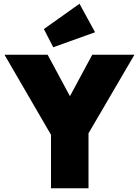

<svg xmlns="http://www.w3.org/2000/svg" viewBox="-20 -1004 741 1024"><path d="M252 0H452V-293L697 -712H472L353 -491L234 -712H4L252 -285ZM214 -849 264 -752 487 -832 404 -984Z"/></svg>

Font: MV Cash Black
Style: Regular
Weight: 900
Designer: Rodrigo Fuenzalida
Foundry: fragTYPE
Version: Version 1.100;Glyphs 3.1.2 (3151)